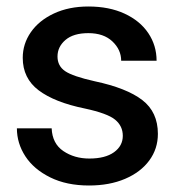

<svg xmlns="http://www.w3.org/2000/svg" viewBox="-20 -561 543 591"><path d="M241 -227Q148 -246 99 -283Q50 -320 50 -383Q50 -426 75 -462Q100 -498 146 -519.5Q192 -541 252 -541Q316 -541 363.5 -519Q411 -497 436.5 -459Q462 -421 462 -374H353Q353 -408 326 -433.5Q299 -459 252 -459Q206 -459 181.5 -438Q157 -417 157 -387Q157 -358 180.5 -342Q204 -326 271 -311Q370 -290 418 -253Q466 -216 466 -149Q466 -103 439.5 -67Q413 -31 365 -10.5Q317 10 254 10Q185 10 134.5 -15Q84 -40 58 -80Q32 -120 32 -166H139Q141 -119 175 -96Q209 -73 255 -73Q304 -73 331 -92.5Q358 -112 358 -143Q358 -173 334.5 -192.5Q311 -212 241 -227Z"/></svg>

Font: Freesentation 6 SemiBold
Style: Regular
Weight: 600
Designer: glyphs from Roboto by Christian Robertson / Hangul glyphs from Noto Sans CJK(Source Han Sans) by Jang Soo-young and Kang
Foundry: PT&
Version: Version 2.001